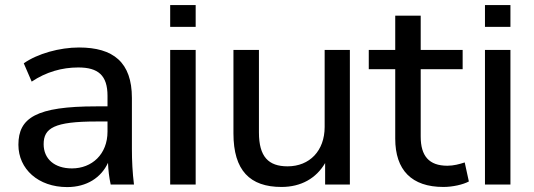

<svg xmlns="http://www.w3.org/2000/svg" viewBox="-20 -739 2140 769"><path d="M249 10.3C327.6 10.3 385.3 -27.8 412.6 -86.9C413.6 -58.1 417 -28.8 423.3 0H516.6C510.7 -47.4 508.3 -95.2 508.3 -142.1V-346.7C508.3 -489.7 433.6 -548.8 296.4 -548.8C219.2 -548.8 130.4 -524.4 75.2 -485.4L106.9 -412.1C164.6 -450.7 228 -468.8 293.5 -468.8C373 -468.8 410.6 -437.5 410.6 -355V-313H365.2C125 -313 53.7 -267.1 53.7 -159.2C53.7 -62 133.3 10.3 249 10.3ZM268.1 -64.5C198.2 -64.5 154.8 -102.5 154.8 -161.6C154.8 -226.1 197.3 -252.4 366.2 -252.4H410.6V-211.9C410.6 -121.1 348.1 -64.5 268.1 -64.5Z M763.7 -631.3V-718.8H661.6V-631.3ZM763.7 0V-539.1H661.6V0Z M1107.4 9.8C1186 9.8 1246.6 -24.9 1282.2 -85.9V0H1381.3V-539.1H1280.3V-230.5C1280.3 -135.3 1220.2 -72.8 1131.8 -72.8C1055.2 -72.8 1017.1 -111.3 1017.1 -208.5V-539.1H915V-204.6C915 -56.2 981 9.8 1107.4 9.8Z M1755.9 9.8C1793.9 9.8 1835.4 0 1857.9 -12.2L1841.3 -88.4C1819.8 -81.5 1796.9 -75.2 1772 -75.2C1697.8 -75.2 1665 -114.7 1665 -191.9V-461.9H1833V-539.1H1665V-676.3H1563V-539.1H1457V-461.9H1563V-183.6C1563 -57.6 1628.9 9.8 1755.9 9.8Z M2024.4 -631.3V-718.8H1922.4V-631.3ZM2024.4 0V-539.1H1922.4V0Z"/></svg>

Font: Winston
Style: Regular
Weight: 400
Designer: Vernon Adams, Kim Jin-seong, David Berlow, Cristiano Sobral
Foundry: The Winston Project Authors
Version: Version 3.004